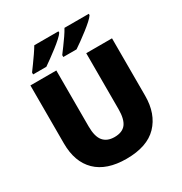

<svg xmlns="http://www.w3.org/2000/svg" viewBox="-211 -1081 1179 1245"><g transform="rotate(-30 378.5 -458.5)"><path d="M684 -284Q684 -149 607.5 -69.5Q531 10 376 10Q228 10 150.5 -65.5Q73 -141 73 -280V-714H267V-295Q267 -219 295.5 -185Q324 -151 379 -151Q438 -151 464.5 -185.5Q491 -220 491 -296V-714H684ZM633 -917Q625 -904 603 -884Q581 -864 552.5 -842Q524 -820 496.5 -800Q469 -780 449 -767H350V-781Q364 -800 383 -825.5Q402 -851 420.5 -878Q439 -905 451 -927H633ZM406 -917Q398 -904 376 -884Q354 -864 325.5 -842Q297 -820 269.5 -800Q242 -780 223 -767H124V-781Q138 -800 156.5 -825.5Q175 -851 193.5 -878Q212 -905 225 -927H406Z"/></g></svg>

Font: Noto Sans Bengali UI Black
Style: Regular
Weight: 900
Designer: Jelle Bosma - Monotype Design Team
Foundry: Monotype Imaging Inc.
Version: Version 2.003; ttfautohint (v1.8.4.7-5d5b)